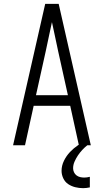

<svg xmlns="http://www.w3.org/2000/svg" viewBox="-20 -755 540 998"><path d="M48 0 215 -735H285L452 0H390L345 -205H155L110 0ZM333 -260 282 -490Q274 -528 266 -565.5Q258 -603 250 -640Q242 -603 234 -565.5Q226 -528 218 -490L167 -260ZM412 223Q391 223 371 218Q351 213 334.5 202Q318 191 309 172Q300 153 300 133Q300 106 312.5 80.5Q325 55 344 35Q363 15 386 -0.5Q409 -16 434 -28V0Q420 11 407.5 24.5Q395 38 385 53Q375 68 367.5 85Q360 102 360 120Q360 130 364.5 140Q369 150 377.5 156.5Q386 163 396.5 165.5Q407 168 418 168Q425 168 432 167Q439 166 447 164V219Q438 221 429 222Q420 223 412 223Z"/></svg>

Font: Iosevka SS04 Light
Style: Regular
Weight: 300
Monospace: yes
Designer: Belleve Invis
Foundry: Belleve Invis
Version: Version 19.0.0; ttfautohint (v1.8.4)